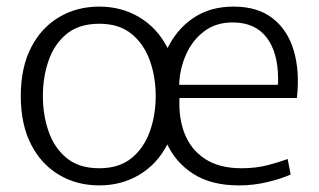

<svg xmlns="http://www.w3.org/2000/svg" viewBox="-20 -551 967 582"><path d="M281 11Q213 11 159 -21Q105 -53 74 -113.5Q43 -174 43 -260Q43 -346 74 -406.5Q105 -467 159 -499Q213 -531 281 -531Q348 -531 402 -499Q456 -467 487.5 -406.5Q519 -346 519 -260Q519 -174 487.5 -113.5Q456 -53 402 -21Q348 11 281 11ZM281 -41Q341 -41 378.5 -71.5Q416 -102 434 -152Q452 -202 452 -260Q452 -318 434 -368Q416 -418 378.5 -448.5Q341 -479 281 -479Q220 -479 182.5 -448.5Q145 -418 127.5 -368Q110 -318 110 -260Q110 -202 127.5 -152Q145 -102 182.5 -71.5Q220 -41 281 -41ZM704 11Q620 11 565 -24.5Q510 -60 483.5 -121Q457 -182 457 -259Q457 -338 485 -399Q513 -460 564.5 -495.5Q616 -531 688 -531Q761 -531 806.5 -495.5Q852 -460 870.5 -397.5Q889 -335 880 -254H524Q521 -193 540 -145Q559 -97 602 -69Q645 -41 712 -41Q757 -41 794 -51Q831 -61 852 -69L861 -22Q835 -10 792.5 0.5Q750 11 704 11ZM685 -483Q635 -483 599.5 -456.5Q564 -430 544.5 -387Q525 -344 523 -294H822Q823 -299 823 -303.5Q823 -308 823 -311Q823 -392 788 -437.5Q753 -483 685 -483Z"/></svg>

Font: Murecho Light
Style: Regular
Weight: 300
Designer: Neil Summerour
Foundry: Positype
Version: Version 1.010; ttfautohint (v1.8.3)